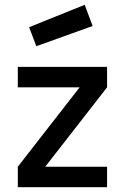

<svg xmlns="http://www.w3.org/2000/svg" viewBox="-20 -778 519 798"><path d="M54 -415H311L54 -85V0H425V-85H168L425 -415V-500H54ZM101 -665 131 -586 365 -670 332 -758Z"/></svg>

Font: TitilliumText22L
Style: 600 wt
Weight: 600
Designer: Campivisivi
Foundry: Campivisivi
Version: 1.000